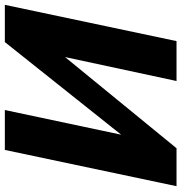

<svg xmlns="http://www.w3.org/2000/svg" viewBox="2 -752 750 794"><g transform="rotate(-90 377.0 -355.0)"><path d="M4 0 154 -710H319L217 -229L600 -710H754L604 0H439L538 -461L161 0Z"/></g></svg>

Font: Raleway-v4020 ExtraBold
Style: Italic
Weight: 800
Italic angle: -12°
Designer: Matt McInerney, Pablo Impallari, Rodrigo Fuenzalida
Foundry: Matt McInerney, Pablo Impallari, Rodrigo Fuenzalida
Version: Version 4.020;PS 004.020;hotconv 1.0.88;makeotf.lib2.5.64775